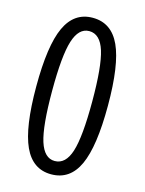

<svg xmlns="http://www.w3.org/2000/svg" viewBox="-110 -774 641 851"><g transform="rotate(15 210.0 -348.0)"><path d="M209 11Q124 11 84.5 -75Q45 -161 45 -348Q45 -536 84.5 -621.5Q124 -707 209 -707Q295 -707 334.5 -621Q374 -535 374 -348Q374 -161 334.5 -75Q295 11 209 11ZM209 -50Q259 -50 280.5 -118Q302 -186 302 -348Q302 -509 280.5 -577.5Q259 -646 209 -646Q161 -646 139.5 -577.5Q118 -509 118 -348Q118 -186 139.5 -118Q161 -50 209 -50Z"/></g></svg>

Font: Ubuntu Sans Condensed
Style: Regular
Weight: 400
Width: 3
Designer: Dalton Maag Ltd
Foundry: Dalton Maag Ltd
Version: Version 1.006; ttfautohint (v1.8.4.7-5d5b)